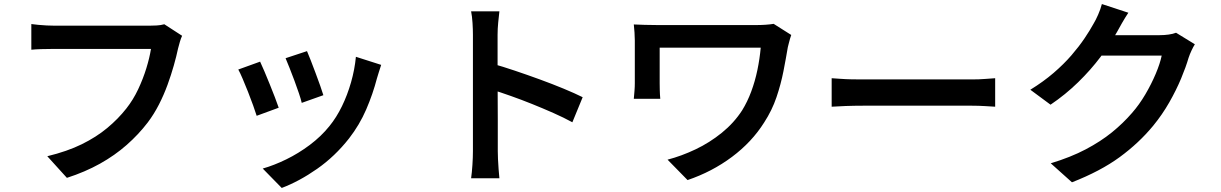

<svg xmlns="http://www.w3.org/2000/svg" viewBox="-20 -842 6040 950"><path d="M881 -665Q875 -652 870 -635Q865 -618 861 -602Q853 -564 840 -518Q827 -472 809 -422.5Q791 -373 766.5 -325Q742 -277 711 -236Q666 -177 607 -125Q548 -73 474.5 -32Q401 9 311 38L214 -69Q313 -93 385 -128.5Q457 -164 511 -209Q565 -254 605 -305Q639 -348 663.5 -400Q688 -452 704 -504Q720 -556 727 -600Q712 -600 676 -600Q640 -600 592 -600Q544 -600 491.5 -600Q439 -600 390 -600Q341 -600 303 -600Q265 -600 248 -600Q215 -600 184.5 -599Q154 -598 135 -596V-723Q150 -721 170 -719Q190 -717 211 -716Q232 -715 248 -715Q263 -715 293 -715Q323 -715 363 -715Q403 -715 447.5 -715Q492 -715 535.5 -715Q579 -715 617.5 -715Q656 -715 683.5 -715Q711 -715 722 -715Q736 -715 755.5 -716Q775 -717 793 -722Z M1499 -589Q1506 -573 1517.5 -543.5Q1529 -514 1541.5 -480.5Q1554 -447 1564.5 -417.5Q1575 -388 1580 -371L1473 -333Q1469 -351 1459 -380.5Q1449 -410 1437 -442.5Q1425 -475 1413 -505Q1401 -535 1393 -554ZM1866 -521Q1859 -499 1854 -483.5Q1849 -468 1845 -454Q1825 -377 1792 -300.5Q1759 -224 1707 -157Q1637 -68 1549 -6.5Q1461 55 1374 88L1280 -8Q1336 -24 1396.5 -53.5Q1457 -83 1513 -125Q1569 -167 1610 -218Q1645 -261 1672 -316.5Q1699 -372 1717 -435Q1735 -498 1741 -561ZM1267 -537Q1276 -518 1288.5 -488.5Q1301 -459 1314.5 -425.5Q1328 -392 1340 -361Q1352 -330 1359 -309L1250 -269Q1244 -288 1232.5 -320.5Q1221 -353 1207 -388Q1193 -423 1180.5 -452.5Q1168 -482 1159 -498Z M2320 -94Q2320 -111 2320 -154.5Q2320 -198 2320 -255.5Q2320 -313 2320 -376.5Q2320 -440 2320 -499Q2320 -558 2320 -603.5Q2320 -649 2320 -670Q2320 -696 2318 -728.5Q2316 -761 2311 -786H2451Q2448 -761 2445 -730Q2442 -699 2442 -670Q2442 -640 2442 -590Q2442 -540 2442 -481Q2442 -422 2442.5 -361Q2443 -300 2443 -245.5Q2443 -191 2443 -150.5Q2443 -110 2443 -94Q2443 -79 2444 -55Q2445 -31 2447 -5.5Q2449 20 2451 40H2311Q2315 12 2317.5 -26Q2320 -64 2320 -94ZM2416 -527Q2466 -513 2527 -492.5Q2588 -472 2651 -449Q2714 -426 2769.5 -403Q2825 -380 2863 -361L2812 -237Q2770 -260 2718 -283Q2666 -306 2612.5 -327.5Q2559 -349 2508 -367Q2457 -385 2416 -398Z M3895 -669Q3893 -663 3889 -650.5Q3885 -638 3882.5 -626Q3880 -614 3878 -608Q3869 -554 3856.5 -490Q3844 -426 3822 -361Q3800 -296 3761 -236Q3700 -139 3601.5 -65.5Q3503 8 3382 49L3283 -52Q3352 -70 3421.5 -103Q3491 -136 3551.5 -185Q3612 -234 3652 -296Q3678 -338 3697 -389Q3716 -440 3727.5 -495.5Q3739 -551 3744 -606Q3731 -606 3701.5 -606Q3672 -606 3631 -606Q3590 -606 3544 -606Q3498 -606 3451.5 -606Q3405 -606 3363.5 -606Q3322 -606 3290.5 -606Q3259 -606 3244 -606Q3244 -597 3244 -580Q3244 -563 3244 -542Q3244 -521 3244 -499.5Q3244 -478 3244 -460Q3244 -442 3244 -430Q3244 -419 3244.5 -397Q3245 -375 3247 -353H3116Q3118 -375 3119.5 -393.5Q3121 -412 3121 -430Q3121 -444 3121 -472Q3121 -500 3121 -533Q3121 -566 3121 -595.5Q3121 -625 3121 -642Q3121 -661 3119.5 -681.5Q3118 -702 3116 -721Q3140 -720 3170 -719Q3200 -718 3234 -718Q3242 -718 3269.5 -718Q3297 -718 3336 -718Q3375 -718 3421.5 -718Q3468 -718 3514.5 -718Q3561 -718 3603.5 -718Q3646 -718 3677 -718Q3708 -718 3722 -718Q3745 -718 3767.5 -719.5Q3790 -721 3808 -724Z M4095 -455Q4112 -454 4138.5 -452Q4165 -450 4194 -449.5Q4223 -449 4249 -449Q4272 -449 4308 -449Q4344 -449 4388 -449Q4432 -449 4479.5 -449Q4527 -449 4574.5 -449Q4622 -449 4664 -449Q4706 -449 4738.5 -449Q4771 -449 4790 -449Q4826 -449 4855.5 -451.5Q4885 -454 4904 -455V-314Q4887 -315 4854.5 -317Q4822 -319 4790 -319Q4772 -319 4739 -319Q4706 -319 4663.5 -319Q4621 -319 4574 -319Q4527 -319 4479.5 -319Q4432 -319 4388 -319Q4344 -319 4308 -319Q4272 -319 4249 -319Q4207 -319 4164.5 -317.5Q4122 -316 4095 -314Z M5892 -623Q5884 -610 5875.5 -592Q5867 -574 5861 -556Q5848 -511 5824 -453.5Q5800 -396 5765.5 -335.5Q5731 -275 5686 -220Q5615 -134 5520 -64.5Q5425 5 5284 60L5179 -34Q5278 -64 5352 -103Q5426 -142 5481.5 -187Q5537 -232 5581 -283Q5617 -324 5647 -375Q5677 -426 5698.5 -477Q5720 -528 5728 -567H5381L5423 -668Q5436 -668 5467 -668Q5498 -668 5536.5 -668Q5575 -668 5613 -668Q5651 -668 5680 -668Q5709 -668 5718 -668Q5741 -668 5762.5 -671Q5784 -674 5799 -680ZM5563 -779Q5547 -755 5531 -727Q5515 -699 5507 -684Q5474 -625 5425.5 -560.5Q5377 -496 5314.5 -435Q5252 -374 5178 -324L5078 -398Q5143 -438 5193.5 -481.5Q5244 -525 5281.5 -568.5Q5319 -612 5346 -652Q5373 -692 5391 -725Q5401 -741 5413.5 -769.5Q5426 -798 5432 -822Z"/></svg>

Font: Noto Sans SC Thin SemiBold
Style: Regular
Weight: 600
Version: Version 2.004-H2;hotconv 1.0.118;makeotfexe 2.5.65603